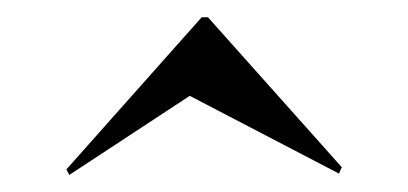

<svg xmlns="http://www.w3.org/2000/svg" viewBox="-20 -453 470 221"><path d="M59.7 -251.6 56.5 -258.1 212.1 -433.1H219.4L373.4 -260.5L370.2 -253.2L198.4 -342.7Z"/></svg>

Font: Playfair 144pt SemiCondensed Medium
Style: Regular
Weight: 500
Width: 4
Designer: Claus Eggers Sørensen
Foundry: Claus Eggers Sørensen
Version: Version 2.203